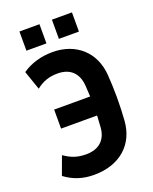

<svg xmlns="http://www.w3.org/2000/svg" viewBox="-163 -972 852 1072"><g transform="rotate(-20 263.0 -435.5)"><path d="M207 12C360 12 459 -76 469 -214C472 -254 474 -307 474 -350C474 -393 472 -446 469 -486C459 -625 360 -712 222 -712C151 -712 91 -693 41 -659L80 -546C119 -577 158 -590 207 -590C282 -590 325 -548 331 -475C333 -450 334 -429 335 -407H121V-294H335C334 -273 333 -251 331 -226C326 -152 280 -111 205 -111C149 -111 114 -126 75 -153L35 -44C83 -8 137 12 207 12ZM281 -769H400V-883H281ZM88 -769H207V-883H88Z"/></g></svg>

Font: Finlandica SemiBold
Style: Regular
Weight: 600
Designer: Niklas Ekholm, Juho Hiilivirta, Jaakko Suomalainen
Foundry: Helsinki Type Studio
Version: Version 2.000;Glyphs 3.2 (3202)